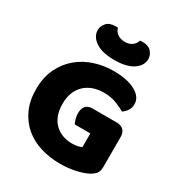

<svg xmlns="http://www.w3.org/2000/svg" viewBox="-202 -994 1067 1144"><g transform="rotate(30 332.0 -421.5)"><path d="M614 -99Q614 -68 603 -53Q592 -38 568 -24Q554 -16 533 -8.5Q512 -1 487 4.5Q462 10 434.5 13Q407 16 380 16Q308 16 245 -3.5Q182 -23 135.5 -62.5Q89 -102 62 -161Q35 -220 35 -298Q35 -380 64.5 -441Q94 -502 142.5 -542.5Q191 -583 253.5 -603Q316 -623 382 -623Q477 -623 532.5 -592.5Q588 -562 588 -513Q588 -487 575 -468Q562 -449 545 -438Q520 -453 482.5 -467.5Q445 -482 398 -482Q314 -482 264.5 -434Q215 -386 215 -301Q215 -255 228.5 -221.5Q242 -188 265 -166.5Q288 -145 318 -134.5Q348 -124 382 -124Q404 -124 421 -128Q438 -132 447 -137V-231H340Q334 -242 328.5 -260Q323 -278 323 -298Q323 -334 339.5 -350Q356 -366 382 -366H551Q581 -366 597.5 -349.5Q614 -333 614 -303ZM351 -681Q267 -681 222 -711.5Q177 -742 177 -787Q177 -813 196.5 -836Q216 -859 257 -859Q262 -859 266 -859Q270 -859 275 -858Q280 -836 300 -821Q320 -806 351 -806Q382 -806 401.5 -821Q421 -836 427 -858Q432 -859 436 -859Q440 -859 445 -859Q486 -859 505.5 -836Q525 -813 525 -787Q525 -742 480 -711.5Q435 -681 351 -681Z"/></g></svg>

Font: Baloo Paaji
Style: Regular
Weight: 400
Designer: Shuchita Grover and Ek Type
Foundry: Ek Type
Version: Version 1.007;PS 1.000;hotconv 1.0.88;makeotf.lib2.5.647800